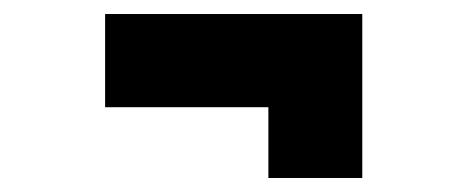

<svg xmlns="http://www.w3.org/2000/svg" viewBox="-20 -411 673 274"><path d="M130 -258H363V-157H497V-391H130Z"/></svg>

Font: Unageo
Style: Bold
Weight: 700
Designer: Richard Sepsi
Foundry: Richard Sepsi
Version: Version 2.000